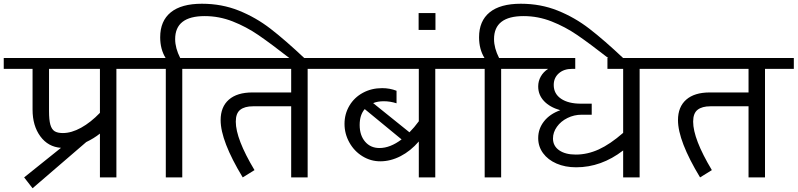

<svg xmlns="http://www.w3.org/2000/svg" viewBox="-42 -948 4262 1026"><path d="M734 -580H580V0H492V-234Q459 -208 419 -189L132 58L87 0L284 -158Q215 -163 173.5 -219.5Q132 -276 132 -362V-580H-22V-638H734ZM492 -345V-580H220V-354Q220 -307 227 -282Q234 -257 249.5 -247Q265 -237 294 -237Q340 -237 391.5 -265.5Q443 -294 492 -345Z M690 -580V-638H843Q814 -685 814 -749Q814 -836 870.5 -882Q927 -928 1037 -928Q1143 -928 1234 -891.5Q1325 -855 1403.5 -794.5Q1482 -734 1587 -635H1508Q1404 -716 1339 -760.5Q1274 -805 1201.5 -833.5Q1129 -862 1052 -862Q894 -862 894 -739Q894 -691 921 -638H1086V-580H932V0H844V-580Z M1756 -580H1602V0H1514V-380H1310Q1266 -380 1242 -361.5Q1218 -343 1218 -298Q1218 -206 1318 -39L1255 0Q1137 -195 1137 -306Q1137 -377 1181 -415.5Q1225 -454 1307 -454H1514V-580H1042V-638H1756Z M2438 -580H2284V0H2196V-192Q2152 -141 2098.5 -113.5Q2045 -86 1990 -86Q1939 -86 1895 -113Q1851 -140 1825 -186.5Q1799 -233 1799 -286Q1799 -339 1825 -383Q1851 -427 1897 -452Q1943 -477 2000 -477Q2041 -477 2077 -463V-396Q2043 -407 2009 -407Q1976 -407 1952 -397L2146 -241Q2172 -267 2196 -300V-580H1712V-638H2438ZM2104 -203 1907 -365Q1880 -334 1880 -280Q1880 -225 1909 -191Q1938 -157 1986 -157Q2043 -157 2104 -203Z M2285 -878V-788H2195V-878Z M2394 -580V-638H2547Q2518 -685 2518 -749Q2518 -836 2574.5 -882Q2631 -928 2741 -928Q2847 -928 2938 -891.5Q3029 -855 3107.5 -794.5Q3186 -734 3291 -635H3212Q3108 -716 3043 -760.5Q2978 -805 2905.5 -833.5Q2833 -862 2756 -862Q2598 -862 2598 -739Q2598 -691 2625 -638H2790V-580H2636V0H2548V-580Z M3530 -580H3376V0H3288V-144Q3171 -54 3037 -54Q2978 -54 2932 -74Q2886 -94 2860 -129.5Q2834 -165 2834 -210Q2834 -260 2865 -299.5Q2896 -339 2952 -359Q2896 -375 2865 -408Q2834 -441 2834 -486Q2834 -515 2848 -539.5Q2862 -564 2887 -580H2746V-638H3032V-580H3015Q2971 -580 2944 -556Q2917 -532 2917 -494Q2917 -447 2956 -420.5Q2995 -394 3062 -394H3120V-335H3066Q3026 -335 2990.5 -317.5Q2955 -300 2934 -270.5Q2913 -241 2913 -208Q2913 -168 2946 -145Q2979 -122 3035 -122Q3097 -122 3157.5 -149.5Q3218 -177 3288 -238V-580H3204V-638H3530Z M4200 -580H4046V0H3958V-380H3754Q3710 -380 3686 -361.5Q3662 -343 3662 -298Q3662 -206 3762 -39L3699 0Q3581 -195 3581 -306Q3581 -377 3625 -415.5Q3669 -454 3751 -454H3958V-580H3486V-638H4200Z"/></svg>

Font: Amiko
Style: Regular
Weight: 400
Designer: Pablo Impallari, Rodrigo Fuenzalida, Andres Torresi
Foundry: Impallari Type
Version: Version 1.001; ttfautohint (v1.3)